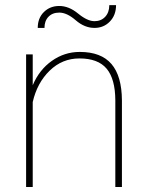

<svg xmlns="http://www.w3.org/2000/svg" viewBox="-20 -745 587 765"><path d="M442.4 -724.6Q442.4 -684.6 417.7 -659.2Q393.1 -633.8 356.4 -633.8Q316.9 -633.8 281.7 -664.3Q246.6 -694.8 216.3 -694.8Q189 -694.8 173.1 -678.2Q157.2 -661.6 157.2 -633.8H130.4Q130.4 -672.9 154.8 -697Q179.2 -721.2 216.3 -721.2Q254.4 -721.2 291.3 -690.9Q328.1 -660.6 356.4 -660.6Q382.8 -660.6 399.2 -678.2Q415.5 -695.8 415.5 -724.6ZM110.4 -405.3Q136.2 -466.8 186.5 -502.4Q236.8 -538.1 297.9 -538.1Q382.8 -538.1 424.1 -490Q465.3 -441.9 465.8 -344.7V0H439.5V-345.7Q439 -430.7 404.8 -471.4Q370.6 -512.2 296.4 -512.2Q228 -512.2 178 -463.6Q127.9 -415 110.4 -338.4V0H84V-528.3H110.4Z"/></svg>

Font: TypoPRO Roboto
Style: Regular
Weight: 250
Designer: Google
Version: Version 2.136; 2016